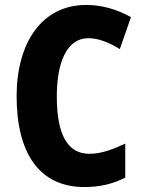

<svg xmlns="http://www.w3.org/2000/svg" viewBox="-20 -744 577 774"><path d="M336 -590C378 -590 421 -572 463 -546L508 -675C450 -707 390 -724 327 -724C149 -724 47 -572 47 -356C47 -126 139 10 320 10C382 10 434 -2 485 -28V-165C433 -141 388 -124 340 -124C251 -124 209 -204 209 -355C209 -496 251 -590 336 -590Z"/></svg>

Font: Noto Sans Gurmukhi Condensed ExtraBold
Style: Regular
Weight: 800
Width: 3
Designer: Jelle Bosma - Monotype Design Team
Foundry: Monotype Imaging Inc.
Version: Version 2.004